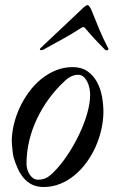

<svg xmlns="http://www.w3.org/2000/svg" viewBox="-20 -729 463 757"><path d="M84.5 -83Q84.5 -73.2 87.4 -62.3Q90.3 -51.3 96.2 -42Q102.1 -32.7 110.4 -26.6Q118.7 -20.5 129.9 -20.5Q141.6 -20.5 151.1 -23.2Q160.6 -25.9 169.2 -31.5Q177.7 -37.1 186.3 -45.2Q194.8 -53.2 204.6 -64Q230 -92.3 253.4 -129.2Q276.9 -166 295.2 -205.6Q313.5 -245.1 324.5 -284.2Q335.4 -323.2 335.4 -356.4Q335.4 -368.7 332.5 -382.3Q329.6 -396 323.7 -407.5Q317.9 -418.9 309.1 -426.5Q300.3 -434.1 288.1 -434.1Q261.2 -434.1 236.3 -410.6Q201.7 -378.9 173.8 -341.1Q146 -303.2 126 -261.2Q106 -219.2 95.2 -174.1Q84.5 -128.9 84.5 -83ZM266.1 -464.4Q301.8 -464.4 325.2 -447.8Q348.6 -431.2 362.5 -405.3Q376.5 -379.4 382.1 -348.4Q387.7 -317.4 387.7 -288.1Q387.7 -254.9 379.9 -220Q372.1 -185.1 357.7 -152.1Q343.3 -119.1 322.3 -90.1Q301.3 -61 275.1 -39.1Q249 -17.1 217.8 -4.4Q186.5 8.3 151.9 8.3Q125.5 8.3 106.4 -1.2Q87.4 -10.7 73.5 -26.9Q59.6 -43 50 -64.5Q40.5 -85.9 33.2 -109.9Q32.2 -113.8 31 -122.6Q29.8 -131.3 28.8 -141.1Q27.8 -150.9 27.1 -159.4Q26.4 -168 26.4 -171.4Q26.4 -203.1 34.4 -237.3Q42.5 -271.5 57.4 -304Q72.3 -336.4 93.8 -365.7Q115.2 -395 141.8 -416.7Q168.5 -438.5 199.7 -451.4Q231 -464.4 266.1 -464.4ZM407.7 -535.2Q407.7 -533.7 406.5 -532.2Q405.3 -530.8 401.9 -530.8Q397.9 -530.8 396.2 -531.5Q394.5 -532.2 391.6 -535.6Q379.9 -547.4 370.6 -557.1Q361.3 -566.9 352.8 -575.9Q344.2 -585 336.2 -594.2Q328.1 -603.5 318.8 -614.3Q316.4 -617.7 314 -619.9Q311.5 -622.1 308.1 -622.1Q305.7 -622.1 302.7 -620.4Q299.8 -618.7 295.9 -616.2Q275.4 -603 258.3 -593Q241.2 -583 224.9 -574Q208.5 -564.9 191.9 -555.9Q175.3 -546.9 155.3 -535.6Q152.8 -533.7 148.9 -532.5Q145 -531.2 141.1 -531.2Q137.2 -531.2 137.2 -534.2Q137.2 -535.6 140.1 -539.6L297.9 -688.5Q300.8 -691.4 304.4 -694.8Q308.1 -698.2 311.8 -701.4Q315.4 -704.6 319.1 -706.8Q322.8 -709 325.2 -709Q327.6 -709 330.3 -706.1Q333 -703.1 335.4 -699.2Q337.9 -695.3 339.8 -690.9Q341.8 -686.5 342.8 -683.6Q357.9 -645.5 372.6 -610.6Q387.2 -575.7 405.8 -540.5Z"/></svg>

Font: IM FELL French Canon
Style: Italic
Weight: 400
Italic angle: -17°
Designer: Igino Marini
Foundry: Igino Marini
Version: 3.00